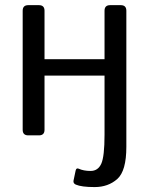

<svg xmlns="http://www.w3.org/2000/svg" viewBox="-20 -533 587 756"><path d="M91.3 0Q69.3 0 69.3 -22V-490.7Q69.3 -512.7 91.3 -512.7H133.3Q155.3 -512.7 155.3 -490.7V-299.8H391.6V-490.7Q391.6 -512.7 413.6 -512.7H455.6Q477.5 -512.7 477.5 -490.7V45.4Q477.5 140.1 441.7 171.9Q405.8 203.6 352.5 203.6Q300.8 203.6 278.3 193.8Q267.6 189 269.5 178.2L277.8 138.7Q280.3 127 290 131.3Q309.1 140.1 336.9 140.1Q365.7 140.1 378.7 111.8Q391.6 83.5 391.6 -2.9V-235.4H155.3V-22Q155.3 0 133.3 0Z"/></svg>

Font: Istok Web
Style: Regular
Weight: 400
Designer: Andrey V. Panov
Foundry: Andrey V. Panov
Version: Version 1.0.2g